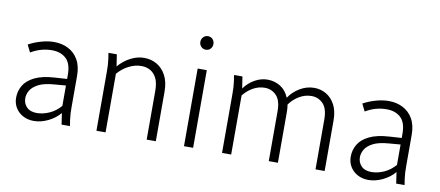

<svg xmlns="http://www.w3.org/2000/svg" viewBox="-66 -981 2845 1242"><g transform="rotate(10 1356.0 -360.0)"><path d="M60 -121Q60 -164 81.5 -201Q103 -238 152.5 -262.5Q202 -287 284 -292L364 -297V-324Q364 -398 329 -430.5Q294 -463 236 -463Q200 -463 166 -453.5Q132 -444 98 -424L74 -472Q110 -492 155 -505Q200 -518 240 -518Q293 -518 334.5 -496.5Q376 -475 400 -433Q424 -391 424 -327V-122Q424 -97 425 -79Q426 -61 429 -39L435 0H380L369 -74Q338 -37 291 -14.5Q244 8 198 8Q157 8 125.5 -9.5Q94 -27 77 -56Q60 -85 60 -121ZM119 -128Q119 -93 142 -69.5Q165 -46 208 -46Q249 -46 290.5 -64.5Q332 -83 364 -120V-254L291 -248Q222 -243 185 -223.5Q148 -204 133.5 -178.5Q119 -153 119 -128Z M598 -510H653L665 -432Q696 -470 741 -494Q786 -518 832 -518Q878 -518 915.5 -496.5Q953 -475 976 -432Q999 -389 999 -325V0H939V-320Q939 -372 923.5 -403Q908 -434 882 -448.5Q856 -463 824 -463Q782 -463 741.5 -442.5Q701 -422 669 -385V0H609V-388Q609 -413 608 -431Q607 -449 604 -471Z M1184 0V-510H1244V0ZM1171 -683Q1171 -702 1183.5 -715Q1196 -728 1214 -728Q1233 -728 1245 -715Q1257 -702 1257 -683Q1257 -665 1245 -652Q1233 -639 1214 -639Q1196 -639 1183.5 -652Q1171 -665 1171 -683Z M1423 -510H1478L1490 -433Q1517 -471 1558 -494.5Q1599 -518 1642 -518Q1689 -518 1727 -494.5Q1765 -471 1784 -424Q1811 -465 1855.5 -491.5Q1900 -518 1949 -518Q1993 -518 2029 -496.5Q2065 -475 2086.5 -434Q2108 -393 2108 -332V0H2048V-327Q2048 -399 2017 -431Q1986 -463 1941 -463Q1900 -463 1862.5 -441.5Q1825 -420 1797 -382Q1799 -370 1800 -358Q1801 -346 1801 -332V0H1741V-327Q1741 -399 1710 -431Q1679 -463 1634 -463Q1594 -463 1558 -443Q1522 -423 1494 -388V0H1434V-388Q1434 -413 1433 -431Q1432 -449 1429 -471Z M2258 -121Q2258 -164 2279.5 -201Q2301 -238 2350.5 -262.5Q2400 -287 2482 -292L2562 -297V-324Q2562 -398 2527 -430.5Q2492 -463 2434 -463Q2398 -463 2364 -453.5Q2330 -444 2296 -424L2272 -472Q2308 -492 2353 -505Q2398 -518 2438 -518Q2491 -518 2532.5 -496.5Q2574 -475 2598 -433Q2622 -391 2622 -327V-122Q2622 -97 2623 -79Q2624 -61 2627 -39L2633 0H2578L2567 -74Q2536 -37 2489 -14.5Q2442 8 2396 8Q2355 8 2323.5 -9.5Q2292 -27 2275 -56Q2258 -85 2258 -121ZM2317 -128Q2317 -93 2340 -69.5Q2363 -46 2406 -46Q2447 -46 2488.5 -64.5Q2530 -83 2562 -120V-254L2489 -248Q2420 -243 2383 -223.5Q2346 -204 2331.5 -178.5Q2317 -153 2317 -128Z"/></g></svg>

Font: Radio Canada Light
Style: Regular
Weight: 300
Designer: Charles Daoud, Etienne Aubert Bonn, Alexandre Saumier Demers, Jacques Le Bailly
Foundry: Radio-Canada
Version: Version 2.104;gftools[0.9.28.dev5+ged2979d]